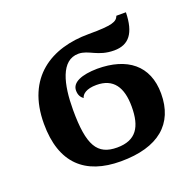

<svg xmlns="http://www.w3.org/2000/svg" viewBox="-106 -674 812 795"><g transform="rotate(-20 300.5 -276.5)"><path d="M297 10C463 10 549 -64 549 -197C549 -322 466 -384 335 -384C266 -383 222 -365 222 -329C222 -310 229 -298 241 -289C245 -305 264 -322 309 -322C383 -322 416 -274 416 -188C416 -99 386 -49 302 -49C215 -49 183 -101 183 -258C183 -370 206 -469 283 -469C329 -469 355 -431 428 -431C493 -431 525 -472 527 -563H485C476 -540 457 -531 351 -531C187 -531 50 -450 50 -245C50 -71 140 10 297 10Z"/></g></svg>

Font: Noto Serif Semi
Style: Regular
Weight: 600
Designer: Monotype Design Team
Foundry: Monotype Imaging Inc.
Version: Version 1.002